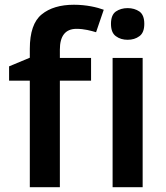

<svg xmlns="http://www.w3.org/2000/svg" viewBox="-20 -785 698 805"><path d="M361.8 -542H231V-577.1C231 -633.3 253.4 -664.1 300.8 -664.1C333.5 -664.1 360.8 -656.2 382.8 -649.9L415 -744.1C387.2 -754.4 342.3 -765.1 290 -765.1C232.9 -765.1 187.5 -751.5 154.8 -724.6C121.6 -697.8 105 -649.4 105 -580.1V-543L18.1 -506.8V-446.8H105V0H231V-446.8H361.8ZM515.1 -751C496.1 -751 479.5 -746.1 465.8 -736.8C452.1 -727.1 445.3 -710 445.3 -685.1C445.3 -660.2 452.1 -643.1 465.8 -633.3C479.5 -623 496.1 -618.2 515.1 -618.2C534.2 -618.2 550.8 -623 564.5 -633.3C578.1 -643.1 585 -660.2 585 -685.1C585 -710 578.1 -727.1 564.5 -736.8C550.8 -746.1 534.2 -751 515.1 -751ZM452.1 -542V0H578.1V-542Z"/></svg>

Font: Noto Reveo Sans
Style: Regular
Weight: 600
Designer: Monotype Design Team
Foundry: Monotype Imaging Inc.
Version: Version 2.007